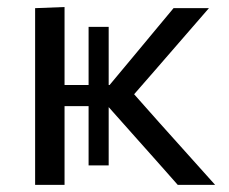

<svg xmlns="http://www.w3.org/2000/svg" viewBox="-20 -519 643 539"><path d="M479 0Q449 -34.1 418.6 -68.3Q388.3 -102.4 358.1 -136.2L282.7 -221H151.8V-280.3H287.6L351.3 -356.7Q380.2 -391.4 409.2 -426.4Q438.2 -461.4 467.2 -496.1H566.5Q528.6 -452.4 490.6 -408.6Q452.6 -364.9 415.2 -321.7L340.4 -235.9L337.4 -276L426.8 -175.2Q465.5 -132.2 505.2 -87.8Q544.9 -43.5 583.9 0ZM78.6 0Q78.6 -55.3 78.6 -106.4Q78.6 -157.5 78.6 -218.9V-271.6Q78.6 -316 78.6 -353.2Q78.6 -390.4 78.6 -424.9Q78.6 -459.5 78.6 -496.1L161.2 -499.3Q161.2 -444.2 161.2 -391.2Q161.2 -338.3 161.2 -279.7V-206.1Q161.2 -150 161.2 -101.5Q161.2 -52.9 161.2 0ZM228.7 -54.6Q228.7 -101.2 228.7 -144.1Q228.7 -187 228.7 -223.9V-274.3Q228.7 -311.2 228.7 -354.2Q228.7 -397.2 228.7 -443.6H285.1Q285.1 -397.2 285.1 -354.2Q285.1 -311.2 285.1 -274.3V-223.9Q285.1 -187 285.1 -144.1Q285.1 -101.2 285.1 -54.6Z"/></svg>

Font: Commissioner Thin
Style: Regular
Weight: 100
Designer: Kostas Bartsokas
Foundry: Kostas Bartsokas
Version: Version 1.001;gftools[0.9.23]